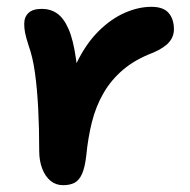

<svg xmlns="http://www.w3.org/2000/svg" viewBox="-20 -531 556 563"><path d="M165 12Q144 12 128.5 -0.5Q113 -13 104 -36Q95 -59 95 -88Q95 -155 92 -213Q89 -271 82.5 -317.5Q76 -364 64 -397Q56 -422 53.5 -435Q51 -448 51 -461Q51 -481 63.5 -493Q76 -505 103 -505Q128 -505 147.5 -491.5Q167 -478 181 -446Q195 -414 203 -357Q204 -352 204 -346Q205 -347 206 -349Q233 -404 269.5 -440Q306 -476 346 -493.5Q386 -511 424 -511Q459 -511 474.5 -493Q490 -475 490 -445Q490 -424 476 -407.5Q462 -391 430 -377Q377 -357 341.5 -327Q306 -297 283.5 -258Q261 -219 249.5 -173Q238 -127 233 -75Q229 -40 220.5 -21Q212 -2 198.5 5Q185 12 165 12Z"/></svg>

Font: Shantell Sans Light SemiBold
Style: Regular
Weight: 600
Version: Version 1.008;[ac192a2d6]